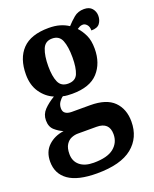

<svg xmlns="http://www.w3.org/2000/svg" viewBox="-150 -662 789 982"><g transform="rotate(-20 244.5 -170.5)"><path d="M206 236Q102 236 51 200Q0 164 0 98Q0 44 33.5 12.5Q67 -19 118 -26Q94 -36 73 -54.5Q52 -73 52 -108Q52 -141 74.5 -164.5Q97 -188 132 -209Q91 -226 63.5 -265.5Q36 -305 36 -363Q36 -451 82.5 -499.5Q129 -548 226 -548Q260 -548 286 -540.5Q312 -533 333 -519Q351 -539 373.5 -558Q396 -577 429 -577Q458 -577 472.5 -560Q487 -543 487 -520Q487 -496 474 -478.5Q461 -461 428 -461Q428 -482 418 -493Q408 -504 397 -504Q386 -504 378.5 -500Q371 -496 365 -492Q384 -472 398 -442.5Q412 -413 412 -368Q412 -289 367 -239.5Q322 -190 226 -190Q216 -190 200 -191Q184 -192 176 -195Q165 -188 155 -173.5Q145 -159 145 -140Q145 -121 157.5 -112.5Q170 -104 191 -104H291Q379 -104 420 -63Q461 -22 461 46Q461 134 398 185Q335 236 206 236ZM224 -246Q264 -246 277 -277.5Q290 -309 290 -365Q290 -423 276.5 -457Q263 -491 224 -491Q186 -491 172 -456Q158 -421 158 -364Q158 -309 172 -277.5Q186 -246 224 -246ZM208 179Q283 179 318 150.5Q353 122 353 76Q353 11 284 11H182Q165 11 147.5 18Q130 25 118 43.5Q106 62 106 95Q106 134 133 156.5Q160 179 208 179Z"/></g></svg>

Font: Noto Serif Lao Condensed
Style: Bold
Weight: 700
Width: 3
Designer: Monotype Design Team
Foundry: Monotype Imaging Inc.
Version: Version 2.003; ttfautohint (v1.8.4.7-5d5b)